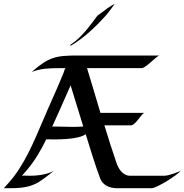

<svg xmlns="http://www.w3.org/2000/svg" viewBox="-36 -997 977 1017"><path d="M921 -92C921 -92 863 -66 833 -66H654C612 -66 590 -107 581 -134C559 -199 537 -266 517 -333H658C682 -333 715 -398 729 -399H496C472 -479 449 -558 425 -636H714C737 -636 794 -702 809 -703H380C259 -703 224 -696 132 -616C178 -634 225 -636 273 -636H311C306 -630 304 -620 301 -612C275 -547 245 -482 217 -418C163 -296 117 -167 36 -60C20 -39 3 -21 -14 -2C-15 -1 -15 0 -16 0H3C61 0 113 -1 165 -30C188 -43 251 -93 251 -93C251 -93 210 -66 122 -66C108 -66 93 -68 80 -66C80 -66 104 -93 107 -97C149 -146 181 -202 209 -259C261 -258 376 -256 418 -286C442 -209 465 -132 493 -56C512 -3 564 0 589 0H767C793 0 902 -68 921 -92ZM405 -327C385 -325 364 -325 344 -325C312 -325 279 -327 247 -327C245 -327 243 -326 240 -325C273 -398 306 -471 338 -545C360 -472 383 -399 405 -327ZM572 -977C572 -977 548 -964 537 -956C531 -952 482 -916 480 -914C439 -859 395 -797 337 -760C336 -759 337 -754 337 -754C337 -754 417 -794 523 -913C541 -933 572 -977 572 -977Z"/></svg>

Font: Fondamento
Style: Regular
Weight: 400
Designer: Astigmatic (AOETI)
Foundry: Astigmatic (AOETI)
Version: Version 1.001